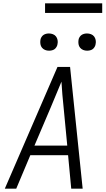

<svg xmlns="http://www.w3.org/2000/svg" viewBox="-20 -1139 640 1159"><path d="M9 0 327 -735H403L479 0H410L391 -202H163L78 0ZM386 -260 364 -490Q360 -529 356.5 -568Q353 -607 351 -646Q335 -607 318.5 -568Q302 -529 286 -490L188 -260ZM506 -833Q493 -833 482 -837.5Q471 -842 463.5 -851Q456 -860 454 -872.5Q452 -885 454 -898Q455 -906 460 -914.5Q465 -923 472.5 -928Q480 -933 488.5 -935Q497 -937 505 -937Q518 -937 529.5 -932.5Q541 -928 548 -919Q555 -910 557.5 -897.5Q560 -885 557 -872Q556 -864 551 -855.5Q546 -847 539 -842Q532 -837 523 -835Q514 -833 506 -833ZM276 -833Q263 -833 252 -837.5Q241 -842 233.5 -851Q226 -860 224 -872.5Q222 -885 224 -898Q225 -906 230 -914.5Q235 -923 242.5 -928Q250 -933 258.5 -935Q267 -937 275 -937Q288 -937 299.5 -932.5Q311 -928 318 -919Q325 -910 327.5 -897.5Q330 -885 327 -872Q326 -864 321 -855.5Q316 -847 309 -842Q302 -837 293 -835Q284 -833 276 -833ZM252 -1061V-1119H597V-1061Z"/></svg>

Font: Iosevka Aile Light Oblique
Style: Regular
Weight: 300
Italic angle: -9°
Designer: Belleve Invis
Foundry: Belleve Invis
Version: Version 31.1.0; ttfautohint (v1.8.4)